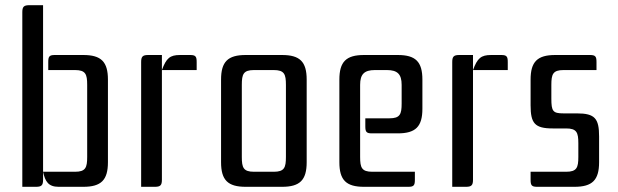

<svg xmlns="http://www.w3.org/2000/svg" viewBox="-20 -720 2383 740"><path d="M191 -508C170 -508 166 -502 166 -481V-450H269C310 -450 316 -434 316 -393V-115C316 -74 310 -58 269 -58H146V-700H93C72 -700 66 -694 66 -673V0H119C140 0 146 -6 146 -27V-58C154 -20 167 0 206 0H301C370 0 396 -26 396 -95V-413C396 -482 370 -508 301 -508Z M738 -450V-481C738 -502 734 -508 713 -508H674C635 -508 621 -496 604 -450V-508H551C530 -508 524 -502 524 -481V0H577C598 0 604 -6 604 -27V-450Z M832 -413V-95C832 -26 858 0 927 0H1067C1136 0 1162 -26 1162 -95V-413C1162 -482 1136 -508 1067 -508H927C858 -508 832 -482 832 -413ZM1035 -450C1076 -450 1082 -434 1082 -393V-115C1082 -74 1076 -58 1035 -58H959C918 -58 912 -74 912 -115V-393C912 -434 918 -450 959 -450Z M1415 -58C1374 -58 1368 -74 1368 -115V-393C1368 -434 1384 -450 1425 -450H1471C1512 -450 1528 -434 1528 -393V-321C1528 -280 1522 -264 1481 -264H1388V-233C1388 -212 1392 -206 1413 -206H1513C1582 -206 1608 -232 1608 -301V-413C1608 -482 1582 -508 1513 -508H1383C1314 -508 1288 -482 1288 -413V-95C1288 -26 1314 0 1383 0H1554C1575 0 1579 -6 1579 -27V-58Z M1937 -450V-481C1937 -502 1933 -508 1912 -508H1873C1834 -508 1820 -496 1803 -450V-508H1750C1729 -508 1723 -502 1723 -481V0H1776C1797 0 1803 -6 1803 -27V-450Z M2162 -225C2203 -225 2209 -209 2209 -168V-115C2209 -74 2203 -58 2162 -58H2025V-27C2025 -6 2029 0 2050 0H2194C2263 0 2289 -26 2289 -95V-194C2289 -263 2273 -283 2204 -283H2152C2111 -283 2105 -291 2105 -340V-393C2105 -434 2111 -450 2152 -450H2279V-481C2279 -502 2275 -508 2254 -508H2120C2051 -508 2025 -482 2025 -413V-314C2025 -245 2041 -225 2110 -225Z"/></svg>

Font: Rationale One
Style: Regular
Weight: 400
Designer: Cyreal (www.cyreal.org)
Foundry: Cyreal (www.cyreal.org)
Version: Version 1.001